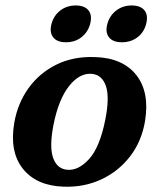

<svg xmlns="http://www.w3.org/2000/svg" viewBox="-20 -688 596 720"><path d="M336 -474Q440 -471 490.8 -407Q541.5 -343 524 -234.5Q511 -157 467.2 -100.8Q423.5 -44.5 358.8 -14.8Q294 15 218 12Q116.5 8.5 65.8 -55.2Q15 -119 33.5 -227.5Q46 -300 86.5 -356.8Q127 -413.5 190.5 -445.2Q254 -477 336 -474ZM231 -51.5Q273.5 -47 314 -91.5Q354.5 -136 375 -240Q391.5 -323.5 377.2 -365.2Q363 -407 325 -411Q279 -415.5 239.2 -365.5Q199.5 -315.5 180.5 -219.5Q164.5 -137 179.2 -96Q194 -55 231 -51.5ZM227.5 -529.5Q194 -529.5 179.5 -548Q165 -566.5 173 -598Q181.5 -630 206.2 -648.8Q231 -667.5 264 -667.5Q297.5 -667.5 312 -648.8Q326.5 -630 318 -598Q309.5 -567 285.2 -548.2Q261 -529.5 227.5 -529.5ZM437 -529.5Q403.5 -529.5 388.8 -548Q374 -566.5 382.5 -598Q391 -629.5 415.8 -648.5Q440.5 -667.5 473.5 -667.5Q507.5 -667.5 522 -648.8Q536.5 -630 528 -598Q520 -567 495.5 -548.2Q471 -529.5 437 -529.5Z"/></svg>

Font: Fraunces 9pt Soft SemiBold
Style: Italic
Weight: 600
Italic angle: -16°
Version: Version 1.000;[b76b70a41]